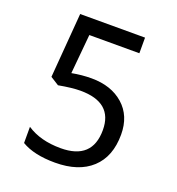

<svg xmlns="http://www.w3.org/2000/svg" viewBox="-131 -820 863 937"><g transform="rotate(20 300.0 -352.0)"><path d="M84 -28.8V-112.8Q154.3 -65.9 259.8 -65.9Q423.8 -65.9 423.8 -219.2Q423.8 -362.8 255.9 -362.8Q212.4 -362.8 143.1 -350.1L99.1 -377.9L126 -713.9H462.9V-632.8H203.1L184.1 -428.2Q236.3 -438 286.1 -438Q388.7 -438 451.9 -382.1Q515.1 -326.2 515.1 -229Q515.1 -114.7 447.8 -52.5Q380.4 9.8 257.8 9.8Q148.4 9.8 84 -28.8Z"/></g></svg>

Font: WenQuanYi Micro Hei Mono
Style: Regular
Weight: 400
Foundry: Ascender Corporation
Version: Version 0.2.0-beta